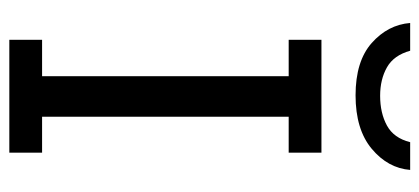

<svg xmlns="http://www.w3.org/2000/svg" viewBox="-270 -652 921 422"><g transform="rotate(90 191.0 -440.5)"><path d="M67 0V-72H147V-614H67V-686H315V-614H236V-72H315V0ZM189 -761Q114 -761 74 -796.5Q34 -832 30 -881H91Q101 -845 127.5 -830Q154 -815 190 -815Q228 -815 255.5 -830Q283 -845 292 -881H353Q349 -832 306.5 -796.5Q264 -761 189 -761Z"/></g></svg>

Font: Chivo Medium Light
Style: Regular
Weight: 300
Version: Version 2.002